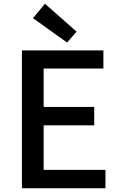

<svg xmlns="http://www.w3.org/2000/svg" viewBox="-20 -1005 640 1025"><path d="M97 -736V0H543V-98H213V-336H483V-434H213V-639H532V-736ZM156 -908 338 -778 389 -836 220 -985Z"/></svg>

Font: Kinto Sans Med
Style: Regular
Weight: 500
Designer: Authors: Ryoko NISHIZUKA  (kana & ideographs); Paul D. Hunt (Latin, Greek & Cyrillic); Wenlong ZHANG  (bopomofo); Sandol
Foundry: Adobe Systems Incorporated, ookami Inc.
Version: Version 0.001